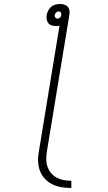

<svg xmlns="http://www.w3.org/2000/svg" viewBox="-20 -755 540 958"><path d="M336 183Q311 183 286.5 179Q262 175 241 164.5Q220 154 204 137Q188 120 179.5 97.5Q171 75 170 50Q169 25 174 0L277 -627Q273 -626 269 -625.5Q265 -625 261 -625Q249 -625 238.5 -628Q228 -631 221.5 -639Q215 -647 213 -658Q211 -669 213 -680Q215 -691 220.5 -702Q226 -713 235 -721Q244 -729 256 -732Q268 -735 279 -735Q290 -735 300.5 -732Q311 -729 318 -721Q325 -713 326.5 -702Q328 -691 326 -680L214 0Q211 20 211 39.5Q211 59 217 76.5Q223 94 234.5 108Q246 122 262.5 131Q279 140 298 143.5Q317 147 336 147ZM267 -662Q274 -662 279.5 -667.5Q285 -673 286 -680Q287 -687 283.5 -692.5Q280 -698 273 -698Q266 -698 260 -692.5Q254 -687 253 -680Q252 -673 256 -667.5Q260 -662 267 -662Z"/></svg>

Font: Iosevka SS04 Extralight
Style: Italic
Weight: 200
Italic angle: -9°
Monospace: yes
Designer: Belleve Invis
Foundry: Belleve Invis
Version: Version 19.0.0; ttfautohint (v1.8.4)